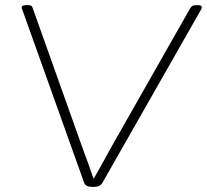

<svg xmlns="http://www.w3.org/2000/svg" viewBox="-20 -722 802 744"><path d="M335 2Q312 2 306 -14L67 -683Q66 -685 65 -688Q64 -691 64 -693Q64 -702 81 -702H87Q98 -702 101 -700Q104 -698 107 -690L300 -148Q311 -119 321.5 -89.5Q332 -60 342 -31H344Q361 -60 377 -89.5Q393 -119 409 -148L717 -690Q722 -698 727.5 -700Q733 -702 743 -702H748Q762 -702 762 -693Q762 -689 758 -683L377 -14Q368 2 346 2Z"/></svg>

Font: Asap Expanded Expanded Thin
Style: Italic
Weight: 100
Width: 7
Italic angle: -6°
Designer: Pablo Cosgaya
Foundry: Omnibus-Type
Version: Version 3.001; ttfautohint (v1.8.4.7-5d5b)